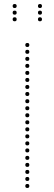

<svg xmlns="http://www.w3.org/2000/svg" viewBox="-20 -940 270 956"><path d="M116 -706Q106 -706 106 -716Q106 -726 116 -726Q126 -726 126 -716Q126 -706 116 -706ZM116 -672Q106 -672 106 -682Q106 -692 116 -692Q126 -692 126 -682Q126 -672 116 -672ZM116 -637Q106 -637 106 -647Q106 -657 116 -657Q126 -657 126 -647Q126 -637 116 -637ZM116 -602Q106 -602 106 -612Q106 -622 116 -622Q126 -622 126 -612Q126 -602 116 -602ZM116 -567Q106 -567 106 -577Q106 -587 116 -587Q126 -587 126 -577Q126 -567 116 -567ZM116 -532Q106 -532 106 -542Q106 -552 116 -552Q126 -552 126 -542Q126 -532 116 -532ZM116 -497Q106 -497 106 -507Q106 -517 116 -517Q126 -517 126 -507Q126 -497 116 -497ZM116 -462Q106 -462 106 -472Q106 -482 116 -482Q126 -482 126 -472Q126 -462 116 -462ZM116 -426Q106 -426 106 -436Q106 -446 116 -446Q126 -446 126 -436Q126 -426 116 -426ZM116 -391Q106 -391 106 -401Q106 -411 116 -411Q126 -411 126 -401Q126 -391 116 -391ZM116 -356Q106 -356 106 -366Q106 -376 116 -376Q126 -376 126 -366Q126 -356 116 -356ZM116 -321Q106 -321 106 -331Q106 -341 116 -341Q126 -341 126 -331Q126 -321 116 -321ZM116 -286Q106 -286 106 -296Q106 -306 116 -306Q126 -306 126 -296Q126 -286 116 -286ZM116 -251Q106 -251 106 -261Q106 -271 116 -271Q126 -271 126 -261Q126 -251 116 -251ZM116 -216Q106 -216 106 -226Q106 -236 116 -236Q126 -236 126 -226Q126 -216 116 -216ZM116 -181Q106 -181 106 -191Q106 -201 116 -201Q126 -201 126 -191Q126 -181 116 -181ZM116 -144Q106 -144 106 -154Q106 -164 116 -164Q126 -164 126 -154Q126 -144 116 -144ZM116 -109Q106 -109 106 -119Q106 -129 116 -129Q126 -129 126 -119Q126 -109 116 -109ZM116 -74Q106 -74 106 -84Q106 -94 116 -94Q126 -94 126 -84Q126 -74 116 -74ZM116 -39Q106 -39 106 -49Q106 -59 116 -59Q126 -59 126 -49Q126 -39 116 -39ZM116 -4Q106 -4 106 -14Q106 -24 116 -24Q126 -24 126 -14Q126 -4 116 -4ZM53 -834Q43 -834 43 -844Q43 -854 53 -854Q63 -854 63 -844Q63 -834 53 -834ZM53 -867Q43 -867 43 -877Q43 -887 53 -887Q63 -887 63 -877Q63 -867 53 -867ZM53 -900Q43 -900 43 -910Q43 -920 53 -920Q63 -920 63 -910Q63 -900 53 -900ZM179 -834Q169 -834 169 -844Q169 -854 179 -854Q189 -854 189 -844Q189 -834 179 -834ZM179 -867Q169 -867 169 -877Q169 -887 179 -887Q189 -887 189 -877Q189 -867 179 -867ZM179 -900Q169 -900 169 -910Q169 -920 179 -920Q189 -920 189 -910Q189 -900 179 -900Z"/></svg>

Font: Raleway Dots
Style: Regular
Weight: 400
Designer: Matt McInerney, Pablo Impallari, Rodrigo Fuenzalida, Brenda Gallo
Foundry: Matt McInerney, Pablo Impallari, Rodrigo Fuenzalida, Brenda Gallo
Version: Version 1.000